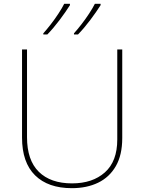

<svg xmlns="http://www.w3.org/2000/svg" viewBox="-20 -972 752 1002"><path d="M618 -252Q618 -163 584.5 -105Q551 -47 492 -18.5Q433 10 355 10Q231 10 163 -57Q95 -124 95 -254V-714H121V-256Q121 -136 182.5 -75.5Q244 -15 356 -15Q463 -15 527.5 -72.5Q592 -130 592 -244V-714H618ZM505 -945Q483 -910 451 -867.5Q419 -825 387 -792H366V-798Q384 -818 405 -845Q426 -872 445 -901Q464 -930 475 -952H505ZM345 -945Q323 -910 291 -867.5Q259 -825 227 -792H206V-798Q224 -818 245 -845Q266 -872 285 -901Q304 -930 315 -952H345Z"/></svg>

Font: Noto Sans Thin
Style: Regular
Weight: 100
Designer: Monotype Design Team
Foundry: Monotype Imaging Inc.
Version: Version 2.007